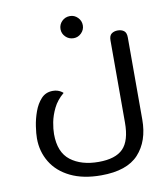

<svg xmlns="http://www.w3.org/2000/svg" viewBox="-90 -671 859 983"><g transform="rotate(-10 339.5 -179.5)"><path d="M357 236Q263 236 197.5 204Q132 172 98.5 116.5Q65 61 65 -7Q65 -32 70.5 -69.5Q76 -107 89.5 -144.5Q103 -182 126.5 -207.5Q150 -233 187 -233Q200 -233 210 -230Q220 -227 227.5 -222.5Q235 -218 240 -213Q204 -183 186 -146Q168 -109 161.5 -74.5Q155 -40 155 -14Q155 81 210.5 123.5Q266 166 356 166Q444 166 483.5 125.5Q523 85 523 -9V-436Q523 -461 536 -470.5Q549 -480 568 -480Q587 -480 600 -470.5Q613 -461 613 -436V-9Q613 103 552 169.5Q491 236 357 236ZM340 -480Q315 -480 298 -497Q281 -514 281 -537Q281 -561 298 -578Q315 -595 340 -595Q363 -595 380 -578Q397 -561 397 -537Q397 -514 380 -497Q363 -480 340 -480Z"/></g></svg>

Font: El Messiri
Style: Regular
Weight: 400
Designer: Mohamed Gaber
Foundry: Kief Type Foundry
Version: Version 2.020